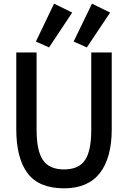

<svg xmlns="http://www.w3.org/2000/svg" viewBox="-20 -1023 702 1053"><path d="M130.9 -73.2Q69.3 -156.2 69.3 -314.5Q69.3 -454.1 69.3 -735.4Q96.7 -735.4 180.7 -735.4Q180.7 -628.9 180.7 -311.5Q180.7 -195.3 215.8 -144.5Q251 -93.8 331.1 -93.8Q411.1 -93.8 445.3 -143.6Q480.5 -193.4 480.5 -311.5Q480.5 -453.1 480.5 -735.4Q507.8 -735.4 592.8 -735.4Q592.8 -629.9 592.8 -314.5Q592.8 -157.2 527.3 -73.2Q461.9 9.8 331.1 9.8Q193.4 9.8 130.9 -73.2ZM176.8 -794.9Q202.1 -846.7 276.4 -1002.9Q300.8 -991.2 376 -954.1Q344.7 -906.2 249 -762.7Q231.4 -771.5 176.8 -794.9ZM383.8 -794.9Q409.2 -846.7 484.4 -1002.9Q508.8 -991.2 584 -954.1Q551.8 -906.2 456.1 -762.7Q438.5 -771.5 383.8 -794.9Z"/></svg>

Font: Alata=Ham
Style: Regular
Weight: 400
Designer: Spyros Zevelakis, Eben Sorkin
Version: Version 1.004